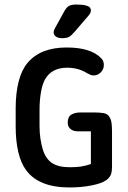

<svg xmlns="http://www.w3.org/2000/svg" viewBox="-20 -815 562 845"><path d="M380 -93Q356 -85 336 -82Q316 -79 287 -79Q237 -79 209 -97.5Q181 -116 168 -158Q162 -179 158 -204.5Q154 -230 154 -260V-331Q154 -374 160.5 -410.5Q167 -447 179 -467Q208 -517 276 -517Q325 -517 363 -493Q372 -488 378.5 -485.5Q385 -483 392 -483Q410 -483 423.5 -496.5Q437 -510 437 -529Q437 -546 427 -557Q382 -606 273 -606Q158 -606 101 -538Q75 -507 62 -456Q49 -405 49 -338V-258Q49 -195 60.5 -146Q72 -97 95 -66Q151 10 286 10Q338 10 383.5 1Q429 -8 449 -23Q463 -34 468 -46.5Q473 -59 473 -85V-232Q473 -251 471.5 -268.5Q470 -286 463 -298Q455 -314 436.5 -317Q418 -320 398 -320H332Q310 -320 294 -310.5Q278 -301 278 -275Q278 -258 290 -247.5Q302 -237 323 -237H380ZM380 -769Q380 -777 375 -782.5Q370 -788 356 -791.5Q342 -795 315 -795Q293 -795 282 -788Q271 -781 260 -760L222 -691Q216 -680 216 -672Q216 -662 225.5 -654.5Q235 -647 254 -647Q273 -647 283.5 -652.5Q294 -658 310 -677L371 -748Q380 -759 380 -769Z"/></svg>

Font: Beiruti SemiBold
Style: Regular
Weight: 600
Designer: Arlette Boutros
Foundry: Boutros
Version: Version 1.41